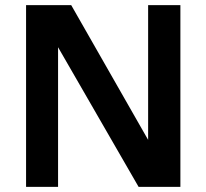

<svg xmlns="http://www.w3.org/2000/svg" viewBox="-20 -724 799 744"><path d="M81 0V-704H256L554 -182V-704H679V0H517L205 -541V0Z"/></svg>

Font: Prodigy Sans SemiBold
Style: Regular
Weight: 600
Designer: Wei Huang
Foundry: Wei Huang
Version: Version 1.003; ttfautohint (v1.8.3)